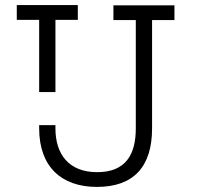

<svg xmlns="http://www.w3.org/2000/svg" viewBox="-20 -720 826 755"><path d="M361 15C506 15 578 -65 578 -215V-641H666V-699H426V-641H514V-215C514 -113 475 -43 362 -43C251 -43 198 -113 198 -215V-228H134V-215C134 -65 221 15 361 15ZM46 -642H134V-358H198V-642H286V-700H46Z"/></svg>

Font: Meta Space Light
Style: Regular
Weight: 300
Designer: Meta Pool / Florian Karsten
Foundry: Meta Pool / Florian Karsten
Version: Version 2.000;Glyphs 3.1.1 (3137)